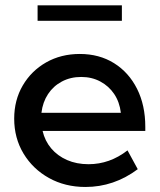

<svg xmlns="http://www.w3.org/2000/svg" viewBox="-20 -704 609 733"><path d="M505.9 -58.1Q415 9.8 306.2 9.8Q228.5 9.8 167 -24.4Q105.5 -58.6 69.8 -117.7Q34.2 -176.8 34.2 -251Q34.2 -321.8 66.9 -377.7Q99.6 -433.6 156.2 -465.8Q212.9 -498 284.7 -498Q358.9 -498 415.3 -462.9Q471.7 -427.7 503.2 -365Q534.7 -302.2 534.7 -219.7V-204.1H142.6Q151.4 -166 175.5 -137.5Q199.7 -108.9 236.1 -93Q272.5 -77.1 317.9 -77.1Q398.9 -77.1 466.8 -129.9ZM138.2 -273.4H441.4Q436.5 -314.5 416 -345Q395.5 -375.5 363 -392.8Q330.6 -410.2 290 -410.2Q249 -410.2 216.3 -392.8Q183.6 -375.5 163.3 -344.7Q143.1 -314 138.2 -273.4ZM445.3 -624.5H123.5V-683.6H445.3Z"/></svg>

Font: Kumbh Sans Medium
Style: Regular
Weight: 500
Version: Version 1.005